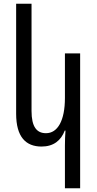

<svg xmlns="http://www.w3.org/2000/svg" viewBox="-20 -780 524 1035"><path d="M412 235V-492H330V-252C330 -130 291 -62 228 -62C178 -62 150 -96 150 -182V-760H67V-167C67 -42 119 10 204 10C269 10 309 -23 329 -76H333C331 -49 330 -23 330 5V235Z"/></svg>

Font: Noto Sans Armenian Condensed
Style: Regular
Weight: 400
Width: 3
Designer: Monotype Design Team
Foundry: Monotype Imaging Inc.
Version: Version 2.008